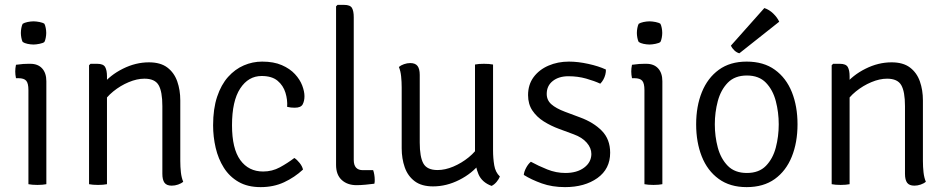

<svg xmlns="http://www.w3.org/2000/svg" viewBox="-20 -755 3886 787"><path d="M170 0Q163 1.5 153.5 2.2Q144 3 133.5 3Q122.5 3 113 2.2Q103.5 1.5 96.5 0V-386Q96.5 -413.5 87.5 -424Q78.5 -434.5 55 -434.5H45.5Q42.5 -449 42.5 -462Q42.5 -469 43.2 -475.2Q44 -481.5 45.5 -489.5Q62.5 -492 75.2 -492.8Q88 -493.5 96 -493.5H104.5Q135.5 -493.5 152.8 -474.5Q170 -455.5 170 -422ZM65.5 -620Q65.5 -629.5 67.5 -640.2Q69.5 -651 73 -657.5Q80 -662 93 -664.8Q106 -667.5 117.5 -667.5Q128 -667.5 142 -664.8Q156 -662 162 -657.5Q165.5 -651 167.5 -640.2Q169.5 -629.5 169.5 -620Q169.5 -611 167.5 -600.2Q165.5 -589.5 162 -583Q157 -578.5 142.5 -575.5Q128 -572.5 117.5 -572.5Q106 -572.5 93 -575.2Q80 -578 73 -583Q69.5 -589.5 67.5 -600.2Q65.5 -611 65.5 -620Z M378.5 -493.5Q403.5 -493.5 411 -480.2Q418.5 -467 418.5 -442V0Q411.5 1.5 402 2.2Q392.5 3 382 3Q371 3 361.5 2.2Q352 1.5 345 0V-487.5L351 -493.5ZM719 -95Q719 -70.5 721.5 -48.5Q724 -26.5 731 -10Q723 -3 710 1.5Q697 6 684 6Q663 6 654.2 -6Q645.5 -18 645.5 -42.5V-320Q645.5 -379.5 630.2 -406Q615 -432.5 572 -432.5Q541.5 -432.5 507.5 -418.2Q473.5 -404 444.2 -380.2Q415 -356.5 398.5 -327.5V-406Q431 -447 483.5 -473.2Q536 -499.5 590.5 -499.5Q638 -499.5 666 -478.2Q694 -457 706.5 -421.5Q719 -386 719 -343.5Z M1157 -317Q1159 -346 1150 -375.2Q1141 -404.5 1117.8 -424Q1094.5 -443.5 1052.5 -443.5Q998 -443.5 964.5 -392.2Q931 -341 931 -241.5Q931 -145.5 965 -98.8Q999 -52 1058.5 -52Q1095.5 -52 1127.2 -69.2Q1159 -86.5 1186.5 -107.5Q1197.5 -100.5 1208.2 -87Q1219 -73.5 1222 -60Q1187.5 -28 1144.5 -8Q1101.5 12 1048.5 12Q995 12 957.8 -9.5Q920.5 -31 897.5 -67.5Q874.5 -104 864 -149.2Q853.5 -194.5 853.5 -241.5Q853.5 -309 870 -358.5Q886.5 -408 915 -439.8Q943.5 -471.5 979.5 -487Q1015.5 -502.5 1054.5 -502.5Q1102 -502.5 1135.2 -488Q1168.5 -473.5 1189 -451.2Q1209.5 -429 1218.8 -404.5Q1228 -380 1228 -360.5Q1228 -341.5 1220.8 -327.5Q1213.5 -313.5 1188.5 -313.5Q1180.5 -313.5 1173 -314.2Q1165.5 -315 1157 -317Z M1509.5 -57.5Q1512.5 -49.5 1514.2 -39Q1516 -28.5 1516 -17.5Q1516 -13.5 1515.8 -9.5Q1515.5 -5.5 1514.5 -2Q1500 0 1478.8 2Q1457.5 4 1441.5 4Q1404 4 1380.8 -17.2Q1357.5 -38.5 1357.5 -79V-729L1363.5 -735H1390.5Q1415.5 -735 1422.8 -722.2Q1430 -709.5 1430 -684.5V-99.5Q1430 -57.5 1467.5 -57.5Z M2001 -138.5Q2001 -106.5 2005.8 -77.8Q2010.5 -49 2029 -31.5Q2025 -21 2015.8 -9.8Q2006.5 1.5 1995 7Q1955.5 -7.5 1941.2 -41Q1927 -74.5 1927 -114.5V-490.5Q1934 -492 1943.5 -492.8Q1953 -493.5 1963.5 -493.5Q1974.5 -493.5 1984 -492.8Q1993.5 -492 2001 -490.5ZM1626.5 -396Q1626.5 -420 1624.2 -442Q1622 -464 1615 -480.5Q1623 -487.5 1636 -492Q1649 -496.5 1661.5 -496.5Q1682.5 -496.5 1691.5 -484.5Q1700.5 -472.5 1700.5 -448V-170.5Q1700.5 -111.5 1715.5 -84.8Q1730.5 -58 1773.5 -58Q1804.5 -58 1838.2 -72.2Q1872 -86.5 1901.2 -110.2Q1930.5 -134 1947 -163V-85Q1915 -44 1862.5 -17.5Q1810 9 1755 9Q1708 9 1679.8 -12.2Q1651.5 -33.5 1639 -69.2Q1626.5 -105 1626.5 -147.5Z M2127 -38Q2128 -51 2136.5 -67Q2145 -83 2156 -92Q2187 -75 2223.2 -60.5Q2259.5 -46 2297.5 -46Q2345 -46 2374.2 -67.8Q2403.5 -89.5 2404 -123.5Q2404 -148.5 2385 -170.2Q2366 -192 2331.5 -204.5L2272 -226.5Q2238 -239 2209 -257.2Q2180 -275.5 2162.2 -302Q2144.5 -328.5 2144.5 -365Q2144.5 -408 2167.2 -438.8Q2190 -469.5 2228.2 -486Q2266.5 -502.5 2312 -502.5Q2349 -502.5 2391.2 -493.2Q2433.5 -484 2463.5 -470Q2464 -460 2461.2 -449.2Q2458.5 -438.5 2453.2 -429Q2448 -419.5 2440.5 -412Q2417 -423 2382.8 -432.8Q2348.5 -442.5 2310 -442.5Q2270.5 -442.5 2245.8 -423Q2221 -403.5 2221 -370Q2221 -344.5 2239.8 -327.8Q2258.5 -311 2295.5 -297L2357 -274Q2413 -253.5 2447 -218.8Q2481 -184 2481 -129Q2481 -62.5 2428.8 -25.2Q2376.5 12 2296 12Q2243.5 12 2200.8 -3.2Q2158 -18.5 2127 -38Z M2695 0Q2688 1.5 2678.5 2.2Q2669 3 2658.5 3Q2647.5 3 2638 2.2Q2628.5 1.5 2621.5 0V-386Q2621.5 -413.5 2612.5 -424Q2603.5 -434.5 2580 -434.5H2570.5Q2567.5 -449 2567.5 -462Q2567.5 -469 2568.2 -475.2Q2569 -481.5 2570.5 -489.5Q2587.5 -492 2600.2 -492.8Q2613 -493.5 2621 -493.5H2629.5Q2660.5 -493.5 2677.8 -474.5Q2695 -455.5 2695 -422ZM2590.5 -620Q2590.5 -629.5 2592.5 -640.2Q2594.5 -651 2598 -657.5Q2605 -662 2618 -664.8Q2631 -667.5 2642.5 -667.5Q2653 -667.5 2667 -664.8Q2681 -662 2687 -657.5Q2690.5 -651 2692.5 -640.2Q2694.5 -629.5 2694.5 -620Q2694.5 -611 2692.5 -600.2Q2690.5 -589.5 2687 -583Q2682 -578.5 2667.5 -575.5Q2653 -572.5 2642.5 -572.5Q2631 -572.5 2618 -575.2Q2605 -578 2598 -583Q2594.5 -589.5 2592.5 -600.2Q2590.5 -611 2590.5 -620Z M3249 -245.5Q3249 -171 3225.5 -112.8Q3202 -54.5 3155.8 -21.2Q3109.5 12 3040.5 12Q2972 12 2925.8 -21.8Q2879.5 -55.5 2856.5 -113.8Q2833.5 -172 2833.5 -245.5Q2833.5 -319.5 2857 -377.5Q2880.5 -435.5 2926.5 -469Q2972.5 -502.5 3040.5 -502.5Q3110 -502.5 3156.2 -469Q3202.5 -435.5 3225.8 -377.5Q3249 -319.5 3249 -245.5ZM2910 -245.5Q2910 -196 2922.2 -150.2Q2934.5 -104.5 2963.2 -75.2Q2992 -46 3041.5 -46Q3091 -46 3119.5 -75.2Q3148 -104.5 3160 -150.2Q3172 -196 3172 -245.5Q3172 -294.5 3160 -340.5Q3148 -386.5 3119.5 -416Q3091 -445.5 3041.5 -445.5Q2992 -445.5 2963.2 -416Q2934.5 -386.5 2922.2 -340.5Q2910 -294.5 2910 -245.5ZM3113 -722Q3133 -715.5 3149.5 -699.5Q3166 -683.5 3174 -666L3010.5 -536.5Q2999.5 -539.5 2990 -548.5Q2980.5 -557.5 2976 -568Z M3422.5 -493.5Q3447.5 -493.5 3455 -480.2Q3462.5 -467 3462.5 -442V0Q3455.5 1.5 3446 2.2Q3436.5 3 3426 3Q3415 3 3405.5 2.2Q3396 1.5 3389 0V-487.5L3395 -493.5ZM3763 -95Q3763 -70.5 3765.5 -48.5Q3768 -26.5 3775 -10Q3767 -3 3754 1.5Q3741 6 3728 6Q3707 6 3698.2 -6Q3689.5 -18 3689.5 -42.5V-320Q3689.5 -379.5 3674.2 -406Q3659 -432.5 3616 -432.5Q3585.5 -432.5 3551.5 -418.2Q3517.5 -404 3488.2 -380.2Q3459 -356.5 3442.5 -327.5V-406Q3475 -447 3527.5 -473.2Q3580 -499.5 3634.5 -499.5Q3682 -499.5 3710 -478.2Q3738 -457 3750.5 -421.5Q3763 -386 3763 -343.5Z"/></svg>

Font: Signika Light Light
Style: Regular
Weight: 300
Version: Version 2.001